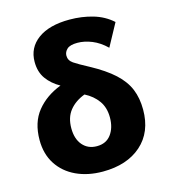

<svg xmlns="http://www.w3.org/2000/svg" viewBox="-114 -856 845 957"><g transform="rotate(-15 308.0 -377.5)"><path d="M299 10Q222 10 162 -18Q102 -46 68 -98.5Q34 -151 34 -223Q34 -314 80.5 -371.5Q127 -429 205 -459Q162 -483 136.5 -518.5Q111 -554 111 -606Q111 -679 169.5 -722Q228 -765 333 -765Q396 -765 453 -748.5Q510 -732 552 -694L489 -578Q454 -612 415.5 -627.5Q377 -643 341 -643Q303 -643 287.5 -628.5Q272 -614 272 -595Q272 -570 295 -554.5Q318 -539 369 -512Q445 -471 489.5 -430Q534 -389 553 -342.5Q572 -296 572 -237Q572 -121 498 -55.5Q424 10 299 10ZM303 -120Q351 -120 376.5 -154.5Q402 -189 402 -242Q402 -293 377 -328Q352 -363 309 -385Q259 -366 230.5 -330.5Q202 -295 202 -239Q202 -184 229.5 -152Q257 -120 303 -120Z"/></g></svg>

Font: Noto Sans ExtraBold
Style: Regular
Weight: 800
Designer: Monotype Design Team
Foundry: Monotype Imaging Inc.
Version: Version 2.007